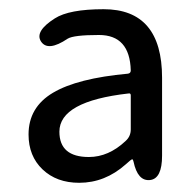

<svg xmlns="http://www.w3.org/2000/svg" viewBox="-20 -829 425 417"><path d="M152 -432Q103 -432 72.5 -461Q42 -490 42 -537Q42 -596 95 -627.5Q148 -659 258 -669Q264 -670 264 -676Q262 -753 195 -753Q140 -753 127 -745Q84 -716 69 -739Q55 -761 99 -789Q130 -809 205 -809Q332 -809 332 -660V-491Q332 -441 306 -438Q279 -435 270 -478Q269 -483 267 -483Q265 -483 253 -472Q208 -432 152 -432ZM173 -488Q216 -488 253 -523Q264 -533 264 -548V-622Q264 -627 259 -626Q109 -609 109 -543Q109 -488 173 -488Z"/></svg>

Font: Resource Han Rounded CN
Style: Regular
Weight: 400
Designer: Cyano Hao (round all glyphs); Ryoko NISHIZUKA  (kana, bopomofo & ideographs); Paul D. Hunt (Latin, Greek & Cyrillic); Sa
Foundry: Cyano Hao
Version: 0.990